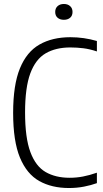

<svg xmlns="http://www.w3.org/2000/svg" viewBox="-20 -936 517 965"><path d="M326.5 9Q240 9 177.2 -26.2Q114.5 -61.5 80.2 -144Q46 -226.5 46 -369Q46 -508.5 80 -592Q114 -675.5 178.5 -712.2Q243 -749 334 -749Q401.5 -749 467 -730V-677.5Q431 -689.5 398.8 -693.5Q366.5 -697.5 333.5 -697.5Q260 -697.5 209.2 -667.8Q158.5 -638 132.2 -566.8Q106 -495.5 106 -371Q106 -243 132.8 -171.5Q159.5 -100 209.5 -71.2Q259.5 -42.5 330 -42.5Q364.5 -42.5 397 -48.8Q429.5 -55 467 -68V-15.5Q438 -5 402.2 2Q366.5 9 326.5 9ZM301 -836.5Q281.5 -836.5 269.5 -846.8Q257.5 -857 257.5 -876Q257.5 -894.5 269.5 -905.2Q281.5 -916 301 -916Q320.5 -916 332.5 -905.2Q344.5 -894.5 344.5 -876Q344.5 -857 332.5 -846.8Q320.5 -836.5 301 -836.5Z"/></svg>

Font: Encode Sans Cnd Lt
Style: Regular
Weight: 300
Width: 3
Designer: Multiple Designers
Foundry: Impallari Type
Version: Version 3.002; ttfautohint (v1.8.3) -l 8 -r 50 -G 200 -x 14 